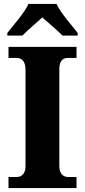

<svg xmlns="http://www.w3.org/2000/svg" viewBox="-20 -951 429 971"><path d="M17 -784V-771H93C116 -795 166 -837 194 -863C222 -838 276 -792 296 -771H373V-784C344 -822 286 -886 266 -931H124C104 -886 46 -822 17 -784ZM23 0H367V-56H323C300 -56 280 -73 280 -111V-600C280 -643 297 -658 323 -658H367V-714H23V-658H66C87 -658 109 -643 109 -600V-109C109 -71 87 -56 66 -56H23Z"/></svg>

Font: Noto Serif Georgian SemiCondensed ExtraBold
Style: Regular
Weight: 800
Width: 4
Designer: Monotype Design Team, Akaki Razmadze
Foundry: Google LLC
Version: Version 2.003